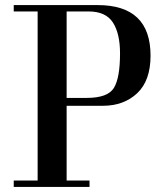

<svg xmlns="http://www.w3.org/2000/svg" viewBox="-20 -735 633 755"><path d="M242 -690V-350H321Q404 -350 428 -389.5Q452 -429 452 -525Q452 -603 424 -646.5Q396 -690 328 -690ZM128 -25V-690H34V-715H364Q572 -715 572 -516Q572 -418 519.5 -368.5Q467 -319 384 -319H242V-25H332V0H34V-25Z"/></svg>

Font: Justus
Style: Versalitas
Weight: 400
Version: Version 001.001